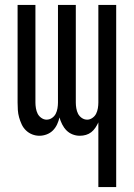

<svg xmlns="http://www.w3.org/2000/svg" viewBox="-20 -540 540 775"><path d="M377 215V-46Q372 -35 365 -24.5Q358 -14 348.5 -6.5Q339 1 327 4.5Q315 8 302 8Q287 8 273 2.5Q259 -3 248.5 -13.5Q238 -24 231 -38Q224 -52 220 -66Q217 -52 210.5 -38Q204 -24 193.5 -13.5Q183 -3 168.5 2.5Q154 8 139 8Q124 8 110 2.5Q96 -3 85 -13.5Q74 -24 67.5 -38Q61 -52 57 -66.5Q53 -81 52 -96Q51 -111 51 -126V-520H123V-126Q123 -115 125 -103Q127 -91 132 -81Q137 -71 147 -64Q157 -57 168 -57Q180 -57 190 -64Q200 -71 205 -81Q210 -91 212 -103Q214 -115 214 -126V-520H286V-126Q286 -115 288 -103Q290 -91 295 -81Q300 -71 310 -64Q320 -57 332 -57Q343 -57 353 -64Q363 -71 368 -81Q373 -91 375 -103Q377 -115 377 -126V-520H449V215Z"/></svg>

Font: Iosevka Term Curly
Style: Regular
Weight: 400
Designer: Belleve Invis
Foundry: Belleve Invis
Version: Version 32.3.0